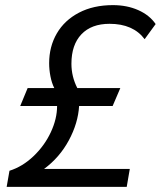

<svg xmlns="http://www.w3.org/2000/svg" viewBox="-20 -730 628 750"><path d="M17 -63Q68 -79 111 -120Q154 -161 178.5 -213.5Q203 -266 203 -316H59L88 -386H192Q182 -406 177 -432Q172 -458 172 -483Q172 -548 202 -599.5Q232 -651 288.5 -680.5Q345 -710 421 -710Q476 -710 520 -690.5Q564 -671 588 -636L545 -577Q500 -637 408 -637Q337 -637 298 -596Q259 -555 259 -481Q259 -431 282 -386H450L420 -316H289Q285 -249 249 -182Q213 -115 152 -70H487L475 0H6Z"/></svg>

Font: Niramit
Style: Italic
Weight: 400
Italic angle: -10°
Version: Version 1.000; ttfautohint (v1.6)